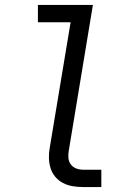

<svg xmlns="http://www.w3.org/2000/svg" viewBox="-20 -755 540 775"><path d="M315 0Q294 0 273 -3.5Q252 -7 234 -16.5Q216 -26 203 -41.5Q190 -57 184 -76.5Q178 -96 177.5 -117.5Q177 -139 181 -160L265 -665H133V-735H355L258 -149Q255 -134 256 -119Q257 -104 265 -92.5Q273 -81 286.5 -75.5Q300 -70 315 -70H389V0Z"/></svg>

Font: Iosevka Gothic
Style: Italic
Weight: 400
Italic angle: -9°
Monospace: yes
Designer: Belleve Invis
Foundry: Belleve Invis
Version: Version 15.5.1; ttfautohint (v1.8.4)